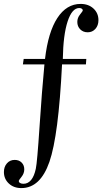

<svg xmlns="http://www.w3.org/2000/svg" viewBox="-59 -726 523 981"><path d="M168 -397H58L62 -425H171Q187 -562 234 -634Q281 -706 353 -706Q393 -706 418.5 -682.5Q444 -659 444 -623Q444 -596 428.5 -578.5Q413 -561 389 -561Q366 -561 351 -576Q336 -591 336 -614Q336 -635 350 -652Q364 -669 364 -673Q364 -678 359 -681.5Q354 -685 346 -685Q309 -685 286.5 -616.5Q264 -548 262 -425H382L380 -397H258Q240 -33 193.5 101Q147 235 50 235Q11 235 -14 211.5Q-39 188 -39 153Q-39 126 -23.5 108.5Q-8 91 16 91Q38 91 51.5 104.5Q65 118 65 139Q65 160 51 177.5Q37 195 37 198Q37 205 43.5 209Q50 213 61 213Q84 213 100 193.5Q116 174 124 136Q131 104 143 -78.5Q155 -261 168 -397Z"/></svg>

Font: Augsburger Schrift CAT
Style: Regular
Weight: 400
Designer: Peter Wiegel nach Roos&Junge Offenbach
Foundry: CAT-Fonts, Peter Wiegel
Version: Version 1.000